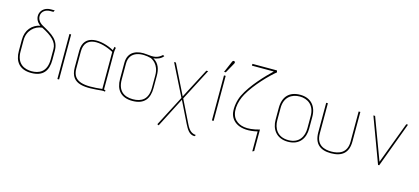

<svg xmlns="http://www.w3.org/2000/svg" viewBox="-69 -1278 4499 2063"><g transform="rotate(15 2180.5 -246.5)"><path d="M432 -184C432 -40 342 -9 266 -9C190 -9 97 -43 97 -184V-310C97 -415 173 -484 256 -491C370 -434 432 -378 432 -301ZM451 -285C451 -404 373 -450 256 -514C162 -565 182 -686 295 -686H328L338 -705H296C171 -705 137 -570 231 -506C142 -488 78 -417 78 -310V-184C78 -68 135 10 266 10C398 10 451 -64 451 -184Z M575 0V-501H556V0Z M1050 -22C857 0 723 -10 723 -162V-351C723 -532 910 -509 1050 -434ZM1089 -13C1076 -20 1069 -22 1069 -22V-423C1069 -455 1076 -486 1076 -486L1059 -493L1051 -454C912 -529 704 -551 704 -354V-169C704 29 881 12 1051 -4C1064 -5 1081 -3 1083 -1Z M1562 -174C1562 -42 1490 0 1394 0C1292 0 1225 -51 1225 -174V-351C1225 -494 1367 -506 1469 -477C1478 -471 1562 -437 1562 -310ZM1579 -310C1579 -379 1562 -443 1494 -483C1530 -483 1582 -504 1602 -535L1586 -543C1535 -497 1494 -495 1414 -505C1315 -517 1206 -487 1206 -354V-175C1206 -59 1263 19 1394 19C1526 19 1579 -55 1579 -175Z M2149 196C2106 193 2074 173 2042 107L1916 -149L2099 -501H2079L1905 -168L1740 -501H1720L1896 -149L1719 191L1736 199L1906 -131L2023 107C2050 160 2078 212 2138 212Z M2294 0V-501H2275V0ZM2285 -538 2348 -651C2355 -662 2353 -673 2344 -677C2332 -682 2324 -673 2321 -666L2266 -538Z M2799 200V-39C2654 2 2577 -22 2532 -66C2464 -132 2486 -264 2538 -357C2607 -481 2747 -625 2817 -680L2811 -700H2538V-680H2781C2707 -609 2570 -469 2506 -336C2478 -278 2464 -198 2473 -139C2489 -43 2587 33 2780 -13V209Z M3288 -184C3288 -93 3242 -8 3122 -8C2997 -8 2953 -98 2953 -184V-320C2953 -441 3031 -493 3122 -493C3209 -493 3288 -441 3288 -320ZM3307 -316C3307 -437 3238 -512 3122 -512C3001 -512 2934 -442 2934 -316V-184C2934 -82 2991 10 3122 10C3254 10 3307 -82 3307 -184Z M3773 -165C3773 -36 3680 -9 3600 -9C3524 -9 3431 -33 3431 -165V-501H3412V-172C3412 -47 3479 10 3600 10C3725 10 3792 -47 3792 -172V-501H3773Z M4136 0 4322 -501H4303L4129 -37L3956 -501H3937L4123 0Z"/></g></svg>

Font: Advent Pro
Style: Thin
Weight: 100
Designer: Andreas Kalpakidis
Foundry: Andreas Kalpakidis
Version: Version 2.002 2007